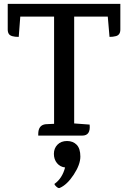

<svg xmlns="http://www.w3.org/2000/svg" viewBox="-20 -702 663 994"><path d="M20 -682H603V-549Q603 -521 580 -515Q565 -511 547 -511L538 -616H364V-63L444 -57Q450 0 406 0H178V-8Q178 -55 217 -59L260 -61V-616H85L77 -511Q36 -511 26 -526Q20 -535 20 -549ZM289 271Q283 274 272.5 265Q262 256 262 250Q302 222 317 165Q291 162 275 142.5Q259 123 259 94.5Q259 66 277.5 47Q296 28 327 28Q358 28 377 47.5Q396 67 396 108.5Q396 150 361.5 202.5Q327 255 289 271Z"/></svg>

Font: Karma SemiBold
Style: Regular
Weight: 600
Designer: Joana Correia
Foundry: Indian Type Foundry
Version: Version 1.202;PS 1.0;hotconv 1.0.78;makeotf.lib2.5.61930; tt